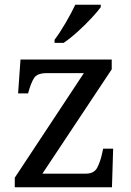

<svg xmlns="http://www.w3.org/2000/svg" viewBox="-20 -786 551 806"><path d="M42 0V-40L332 -479H176Q136 -479 123 -458.5Q110 -438 99 -398L98 -394H56L66 -536H449V-495L158 -57H340Q375 -57 388 -82Q401 -107 408 -139L413 -162H455L450 0ZM209 -619Q231 -648 255.5 -690Q280 -732 296 -766H403V-756Q391 -739 364 -710Q337 -681 305.5 -652.5Q274 -624 247 -606H209Z"/></svg>

Font: Noto Serif Grantha
Style: Regular
Weight: 400
Designer: Monotype Design Team
Foundry: Monotype Imaging Inc.
Version: Version 2.004; ttfautohint (v1.8.4.7-5d5b)